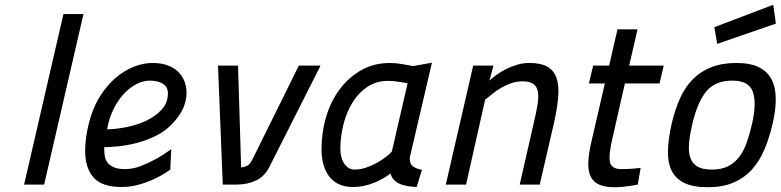

<svg xmlns="http://www.w3.org/2000/svg" viewBox="-20 -774 3273 805"><path d="M246 -715H330L165 0H81Z M505 -65Q537 -65 570.5 -78Q604 -91 633 -107Q666 -125 698 -149L694 -63Q665 -42 632 -26Q603 -12 566.5 -1Q530 10 490 10Q407 10 372 -30Q337 -70 337 -142Q337 -192 351 -251Q367 -317 396.5 -365.5Q426 -414 463 -446Q500 -478 540.5 -494Q581 -510 619 -510Q655 -510 681.5 -500.5Q708 -491 726 -474Q744 -457 753 -434Q762 -411 762 -385Q762 -353 748.5 -321.5Q735 -290 705 -258Q675 -225 634.5 -205Q594 -185 553 -174.5Q512 -164 475.5 -160.5Q439 -157 417 -157V-147Q417 -131 420 -116Q423 -101 432.5 -90Q442 -79 459 -72Q476 -65 505 -65ZM607 -436Q583 -436 555.5 -423Q528 -410 503 -384.5Q478 -359 458 -320.5Q438 -282 429 -232Q463 -232 507.5 -240.5Q552 -249 591 -267Q630 -285 657 -313.5Q684 -342 684 -383Q684 -409 663.5 -422.5Q643 -436 607 -436Z M978 -499 991 -72Q1007 -73 1018.5 -80.5Q1030 -88 1038 -105L1233 -499H1324L1111 -77Q1091 -36 1056 -18.5Q1021 -1 974 0H914L894 -499Z M1698 -113Q1697 -87 1711.5 -76.5Q1726 -66 1749 -62L1727 10Q1677 8 1651 -5.5Q1625 -19 1617 -47Q1605 -37 1588 -27Q1571 -17 1550.5 -8.5Q1530 0 1507 5Q1484 10 1459 10Q1424 10 1399 -2.5Q1374 -15 1358.5 -36.5Q1343 -58 1335.5 -86.5Q1328 -115 1328 -147Q1328 -219 1347.5 -284.5Q1367 -350 1404.5 -400Q1442 -450 1495 -480Q1548 -510 1616 -510Q1640 -510 1667.5 -505Q1695 -500 1712 -497L1791 -511ZM1467 -63Q1490 -63 1514 -71Q1538 -79 1559.5 -91Q1581 -103 1598 -116Q1615 -129 1623 -139L1689 -425Q1675 -427 1652 -431Q1629 -435 1607 -435Q1558 -435 1520.5 -410Q1483 -385 1458 -344.5Q1433 -304 1420 -252.5Q1407 -201 1407 -149Q1407 -134 1410.5 -118.5Q1414 -103 1421.5 -90.5Q1429 -78 1440.5 -70.5Q1452 -63 1467 -63Z M1849 0 1964 -499H2049L2032 -436Q2045 -448 2063 -461Q2081 -474 2103 -485Q2125 -496 2149.5 -503Q2174 -510 2199 -510Q2247 -510 2274.5 -494.5Q2302 -479 2313 -448Q2324 -417 2320.5 -370Q2317 -323 2303 -260L2243 0H2159L2218 -259Q2228 -301 2233.5 -333.5Q2239 -366 2235.5 -388Q2232 -410 2217 -421.5Q2202 -433 2171 -433Q2146 -433 2124.5 -425.5Q2103 -418 2083.5 -407Q2064 -396 2047 -382.5Q2030 -369 2014 -356L1934 0Z M2600 -424 2548 -195Q2531 -124 2537.5 -94.5Q2544 -65 2585 -65Q2596 -65 2609.5 -65.5Q2623 -66 2636 -67Q2651 -68 2666 -70L2654 0Q2637 3 2619 6Q2604 8 2587 9.5Q2570 11 2557 11Q2519 11 2494.5 1Q2470 -9 2458 -31Q2446 -53 2446.5 -88Q2447 -123 2458 -173L2516 -424H2449L2467 -499H2534L2569 -651H2653L2618 -499H2763L2745 -424Z M3068 -510Q3126 -510 3162 -492Q3198 -474 3215 -441Q3232 -408 3232.5 -360.5Q3233 -313 3219 -254Q3205 -194 3184 -145Q3163 -96 3131 -61.5Q3099 -27 3054 -8Q3009 11 2948 11Q2886 11 2849 -7Q2812 -25 2795.5 -59.5Q2779 -94 2780.5 -143Q2782 -192 2796 -255Q2810 -315 2831.5 -362.5Q2853 -410 2885.5 -442.5Q2918 -475 2963 -492.5Q3008 -510 3068 -510ZM2965 -63Q3004 -63 3031.5 -76.5Q3059 -90 3078.5 -115Q3098 -140 3110.5 -175.5Q3123 -211 3133 -254Q3153 -342 3136.5 -389Q3120 -436 3051 -436Q2978 -436 2941 -390.5Q2904 -345 2883 -255Q2872 -209 2869 -173.5Q2866 -138 2874 -113.5Q2882 -89 2903.5 -76Q2925 -63 2965 -63ZM3222 -754 3233 -675 2987 -590 2975 -660Z"/></svg>

Font: Panefresco 500wt
Style: Italic
Weight: 700
Foundry: Campivisivi & Chank Co
Version: Version 1.000